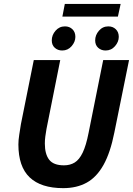

<svg xmlns="http://www.w3.org/2000/svg" viewBox="-20 -963 689 995"><path d="M307.6 12Q192.4 12 133.8 -43.7Q75.3 -99.4 75.3 -214.5Q75.3 -237.1 79.9 -265.9Q84.4 -294.7 88.4 -319.7L155.1 -651.8H292.2L220.9 -294.7Q217.4 -274.8 214.9 -256.1Q212.4 -237.4 212.4 -219.4Q212.4 -164.2 234.9 -135.2Q257.4 -106.2 311.6 -106.2Q343.3 -106.2 367.1 -120.8Q390.9 -135.4 408.5 -172Q426.2 -208.7 439 -274.1L514.8 -651.8H648.8L572.6 -276.3Q552 -172.1 516.5 -108.5Q481 -44.9 429.4 -16.5Q377.7 12 307.6 12ZM302.4 -701.3Q279.6 -701.3 264 -715.3Q248.3 -729.3 248.3 -753.6Q248.3 -781.4 267.8 -803.8Q287.3 -826.3 316.6 -826.3Q340.1 -826.3 355.4 -811.4Q370.6 -796.6 370.6 -771.9Q370.6 -746.2 351.1 -723.7Q331.7 -701.3 302.4 -701.3ZM527.2 -701.3Q504.5 -701.3 488.8 -715.3Q473.2 -729.3 473.2 -753.6Q473.2 -781.4 492.7 -803.8Q512.1 -826.3 541.4 -826.3Q565 -826.3 580.2 -811.4Q595.5 -796.6 595.5 -771.9Q595.5 -746.2 576 -723.7Q556.5 -701.3 527.2 -701.3ZM303.3 -877.1 315.9 -942.6H605.2L591 -877.1Z"/></svg>

Font: Source Sans 3
Style: Italic
Weight: 200
Italic angle: -11°
Designer: Paul D. Hunt
Foundry: Adobe
Version: Version 3.046;hotconv 1.0.118;makeotfexe 2.5.65603